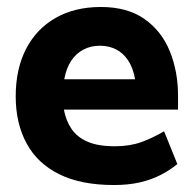

<svg xmlns="http://www.w3.org/2000/svg" viewBox="-20 -518 555 550"><path d="M490 -204V-244Q490 -313 466.5 -371Q443 -429 394 -463.5Q345 -498 269 -498Q194 -498 139 -466.5Q84 -435 54.5 -377.5Q25 -320 25 -242Q25 -165 56 -107.5Q87 -50 149.5 -19Q212 12 306 12Q348 12 380.5 4.5Q413 -3 439.5 -16.5Q466 -30 488 -48L450 -142Q418 -123 385 -111Q352 -99 309 -99Q261 -99 231 -112Q201 -125 185 -148.5Q169 -172 163 -204ZM164 -291Q170 -323 184 -344Q198 -365 219 -376Q240 -387 266 -387Q292 -387 312.5 -376.5Q333 -366 347 -345Q361 -324 367 -291Z"/></svg>

Font: Catamaran
Style: Bold
Weight: 700
Designer: Pria Ravichandran
Version: Version 2.000